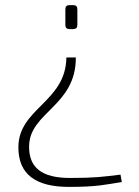

<svg xmlns="http://www.w3.org/2000/svg" viewBox="-20 -512 543 752"><path d="M266 -492H253C241 -492 236 -487 236 -475V-415C236 -403 241 -398 253 -398H266C278 -398 283 -403 283 -415V-475C283 -487 278 -492 266 -492ZM277 -287H240C238 -112 52 -88 52 65C52 171 120 220 250 220C362 220 392 211 457 201L452 172C385 180 355 185 254 185C144 185 93 145 94 61C95 -73 278 -96 277 -287Z"/></svg>

Font: Exo 2 Extra Light
Style: Regular
Weight: 250
Designer: Natanael Gama
Version: Version 1.001;PS 001.001;hotconv 1.0.88;makeotf.lib2.5.64775